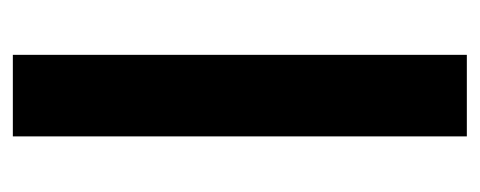

<svg xmlns="http://www.w3.org/2000/svg" viewBox="-244 -503 747 299"><g transform="rotate(90 129.5 -353.5)"><path d="M192.4 0H65.4V-707H192.4Z"/></g></svg>

Font: WEMIX Pretendard SemiBold
Style: Regular
Weight: 600
Designer: Base glyphs from Inter by Rasmus Andersson; Hangeul glyphs from Noto Sans CJK(Source Han Sans) by Jang Soo-young and Kan
Foundry: Kil Hyung-jin
Version: Version 1.000